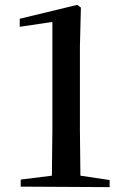

<svg xmlns="http://www.w3.org/2000/svg" viewBox="-20 -766 508 788"><path d="M65 0 430 2V-27L310 -45L308 -233V-576L312 -735L297 -746L61 -689V-656L195 -676V-233L193 -45L65 -29Z"/></svg>

Font: Noto Serif CJK JP SemiBold
Style: Regular
Weight: 600
Designer: Ryoko NISHIZUKA 西塚涼子 (kana & ideographs); Frank Grießhammer (Latin, Greek & Cyrillic); Wenlong ZHANG 张文龙 (bopomofo); San
Foundry: Adobe
Version: Version 2.001;hotconv 1.1.0;makeotfexe 2.6.0